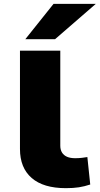

<svg xmlns="http://www.w3.org/2000/svg" viewBox="-20 -969 519 1000"><path d="M323 11Q206 11 145 -42Q84 -95 84 -193V-705H294V-210Q294 -189 303 -174.5Q312 -160 329 -152.5Q346 -145 372 -145Q390 -145 407 -147Q424 -149 435 -151L450 -8Q420 2 391 6.5Q362 11 323 11ZM112 -765 259 -949H479L267 -765Z"/></svg>

Font: Nunito Sans 7pt Expanded Black
Style: Regular
Weight: 900
Width: 7
Designer: Vernon Adams
Foundry: Vernon Adams
Version: Version 3.101;gftools[0.9.27]